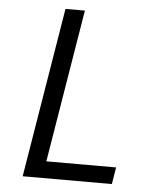

<svg xmlns="http://www.w3.org/2000/svg" viewBox="-53 -781 705 828"><g transform="rotate(5 300.0 -367.5)"><path d="M76 0 197 -735H281L172 -73H474L462 0Z"/></g></svg>

Font: Iosevka Aile Oblique
Style: Regular
Weight: 400
Italic angle: -9°
Designer: Belleve Invis
Foundry: Belleve Invis
Version: Version 31.1.0; ttfautohint (v1.8.4)